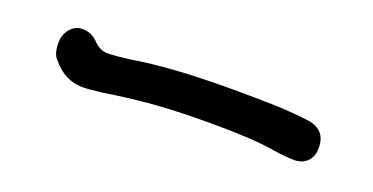

<svg xmlns="http://www.w3.org/2000/svg" viewBox="-22 -646 1043 537"><g transform="rotate(20 500.0 -377.5)"><path d="M126 -348Q112 -362 112 -395Q112 -419 126.5 -436.5Q141 -454 162 -454Q189 -454 207 -436Q227 -414 251 -414Q273 -414 319 -420Q431 -439 610 -439Q684 -439 736 -437.5Q788 -436 838 -430Q866 -427 881.5 -412Q897 -397 897 -366Q897 -342 882.5 -327Q868 -312 843 -312Q816 -312 774 -319Q710 -329 591 -329Q491 -329 421.5 -323.5Q352 -318 277 -306Q234 -301 218 -301Q192 -301 169.5 -312Q147 -323 126 -348Z"/></g></svg>

Font: Tsukimi Rounded
Style: Bold
Weight: 700
Designer: Takashi Funayama
Foundry: Takashi Funayama
Version: Version 1.032; ttfautohint (v1.8.3)